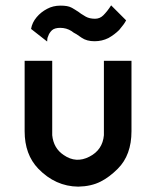

<svg xmlns="http://www.w3.org/2000/svg" viewBox="-20 -687 585 717"><path d="M96 -579 156 -532Q156 -545 160 -552Q163 -563 174 -574Q184 -583 205 -583Q228 -583 247 -571Q254 -565 266 -559Q281 -549 285 -546Q304 -533 333 -533Q361 -533 385 -545Q408 -558 425 -575Q444 -597 451 -611L395 -667Q381 -645 366 -630Q353 -617 335 -617Q314 -617 300 -625Q278 -638 274 -642Q267 -647 260 -651Q253 -655 250 -657L246 -659Q233 -666 206 -666Q178 -666 156 -654Q133 -642 117 -623Q100 -603 96 -579ZM471 -197V-460H368V-200V-182Q363 -127 314 -102Q264 -76 218 -108Q180 -133 175 -182V-200V-460H72V-197Q72 -110 123 -57Q187 9 272 10Q321 9 356 -9Q388 -25 420 -57Q471 -108 471 -197Z"/></svg>

Font: NM-font
Style: Medium
Weight: 500
Designer: ""
Foundry: ""
Version: ""